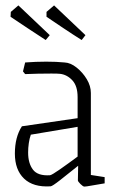

<svg xmlns="http://www.w3.org/2000/svg" viewBox="-20 -680 421 710"><path d="M167 9Q103 13 69 -19.5Q35 -52 35 -112Q35 -173 61 -213L267 -243V-321Q267 -362 247.5 -383Q228 -404 202 -407Q193 -408 170 -408Q147 -408 120 -407.5Q93 -407 73 -406L65 -416L73 -449Q113 -452 151 -452Q189 -452 219 -449Q241 -448 263.5 -430Q286 -412 301 -387Q316 -362 316 -336V-33L367 -25V-2Q336 3 317 6.5Q298 10 292 10Q287 10 277.5 0.5Q268 -9 268 -13L269 -67Q233 -38 203 -14.5Q173 9 167 9ZM84 -116Q84 -76 102 -52.5Q120 -29 165 -32Q172 -33 202 -54Q232 -75 267 -101V-211L94 -182Q89 -168 86.5 -150.5Q84 -133 84 -116ZM149 -532Q115 -554 81 -576.5Q47 -599 19 -618L20 -636L48 -660L164 -550ZM282 -532Q247 -554 213.5 -576.5Q180 -599 152 -618V-636L180 -660L296 -550Z"/></svg>

Font: Grenze Gotisch ExtraLight
Style: Regular
Weight: 200
Designer: Renata Polastri
Foundry: Omnibus-Type
Version: Version 1.001